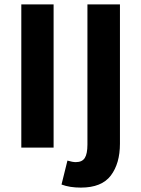

<svg xmlns="http://www.w3.org/2000/svg" viewBox="-20 -672 642 874"><path d="M77 0V-652H224V0ZM348 182Q297 182 260 168L287 59Q310 66 325 66Q354 66 366 47Q378 28 378 -14V-652H526V-18Q526 72 484.5 127Q443 182 348 182Z"/></svg>

Font: Toshiba Sans
Style: Bold
Weight: 700
Designer: Paul D. Hunt
Foundry: Toshiba Corporation
Version: Version 2.020;PS 2.0;hotconv 1.0.86;makeotf.lib2.5.63406